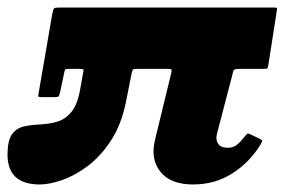

<svg xmlns="http://www.w3.org/2000/svg" viewBox="-47 -480 794 510"><path d="M688 -450 666 -308.5Q664.5 -300.5 663.2 -298.8Q662 -297 653.5 -297H589.5Q576.5 -297 574.2 -294Q572 -291 569.5 -278.5L529 -123.5Q525.5 -108.5 532.5 -98Q539.5 -87.5 557.5 -87.5Q569.5 -87.5 578.5 -92.8Q587.5 -98 602 -116Q607.5 -123 609.8 -124.8Q612 -126.5 619.5 -122.5L641.5 -112Q648.5 -108.5 649.2 -106.5Q650 -104.5 645 -96Q615.5 -48 569.5 -19Q523.5 10 466 10Q406 10 379 -23.8Q352 -57.5 365 -109.5L407.5 -284.5Q409.5 -292.5 408.8 -294.8Q408 -297 399.5 -297H317Q308 -297 306.2 -295.2Q304.5 -293.5 302.5 -284.5L287 -206.5Q274.5 -147 247.2 -105.8Q220 -64.5 186 -39Q152 -13.5 118.2 -1.8Q84.5 10 58.5 10Q-29.5 10 -27 -74.5Q-26 -110 -13.8 -125.2Q-1.5 -140.5 18 -144.5Q37.5 -148.5 60 -149.5Q82.5 -150.5 104 -156.5Q125.5 -162.5 142 -181.8Q158.5 -201 166 -243L173.5 -285Q175.5 -292.5 174.8 -294.8Q174 -297 166 -297H135Q126.5 -297 125.5 -294.5Q124.5 -292 123 -284.5L113 -236.5Q110.5 -226.5 108.8 -224.2Q107 -222 97 -222H65Q55.5 -222 54.8 -223.8Q54 -225.5 56 -235L92 -444Q94.5 -456.5 97.2 -458.2Q100 -460 112.5 -460H679.5Q687.5 -460 688.5 -459Q689.5 -458 688 -450Z"/></svg>

Font: Besley* Narrow Heavy
Style: Italic
Weight: 800
Width: 4
Italic angle: -13°
Designer: Owen Earl
Foundry: indestructible type*
Version: Version 3.000; ttfautohint (v1.8.3)